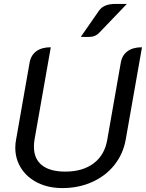

<svg xmlns="http://www.w3.org/2000/svg" viewBox="-20 -950 744 979"><path d="M58 -197Q58 -219 62 -238L131 -631Q138 -669 165.5 -689Q193 -709 239 -709L156 -238Q153 -219 153 -202Q153 -140 194 -107.5Q235 -75 313 -75Q402 -75 458 -117.5Q514 -160 527 -238L596 -631Q603 -669 630.5 -689Q658 -709 704 -709L621 -238Q608 -165 563.5 -109Q519 -53 450 -22Q381 9 298 9Q228 9 173.5 -17.5Q119 -44 88.5 -91Q58 -138 58 -197ZM485 -896Q509 -930 568 -930H627L485 -782Q471 -768 453.5 -764Q436 -760 392 -762Z"/></svg>

Font: K2D
Style: Italic
Weight: 400
Italic angle: -10°
Designer: Katatrad Aksorn Co.,Ltd.
Foundry: Cadson Demak Co.,Ltd.
Version: Version 1.000; ttfautohint (v1.6)